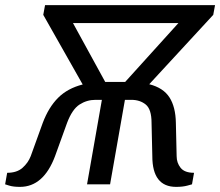

<svg xmlns="http://www.w3.org/2000/svg" viewBox="-23 -720 860 750"><path d="M55 10Q29 10 13 5Q-3 0 -3 0L5 -45Q43 -45 65 -64.5Q87 -84 97 -110L144 -240Q167 -301 204 -338Q241 -375 300 -390L146 -662L153 -700H817L810 -662L560 -391Q615 -377 639 -339.5Q663 -302 664 -240L667 -110Q667 -84 682.5 -64.5Q698 -45 735 -45L727 0Q727 0 709 5Q691 10 665 10Q572 10 572 -110L569 -240Q569 -293 546.5 -311.5Q524 -330 490 -330H465L407 0H317L375 -330H350Q316 -330 287.5 -311.5Q259 -293 239 -240L192 -110Q147 10 55 10ZM391 -400H466L674 -630H262L388 -400Z"/></svg>

Font: Cuprum
Style: Italic
Weight: 400
Italic angle: -10°
Designer: Jovanny Lemonad
Foundry: Jovanny Lemonad
Version: Version 3.000